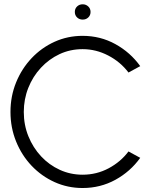

<svg xmlns="http://www.w3.org/2000/svg" viewBox="-20 -884 739 916"><path d="M374 13Q303 13 240.5 -15.2Q178 -43.5 130.8 -93.2Q83.5 -143 56.8 -209Q30 -275 30 -350Q30 -425 56.8 -490.8Q83.5 -556.5 130.8 -606.5Q178 -656.5 240.5 -684.8Q303 -713 374 -713Q459 -713 530.5 -673.5Q602 -634 649 -568.5L593 -538Q554.5 -589 496.2 -619.2Q438 -649.5 374 -649.5Q315 -649.5 264.2 -625.8Q213.5 -602 175 -560.5Q136.5 -519 115 -464.8Q93.5 -410.5 93.5 -350Q93.5 -288 115.5 -233.8Q137.5 -179.5 176 -138.2Q214.5 -97 265.2 -73.8Q316 -50.5 374 -50.5Q441 -50.5 498.5 -81.2Q556 -112 593 -161.5L649 -131Q602 -65.5 530.5 -26.2Q459 13 374 13ZM374.5 -790.5Q358.5 -790.5 347.8 -800.8Q337 -811 337 -827Q337 -843 347.8 -853.2Q358.5 -863.5 374.5 -863.5Q390 -863.5 401 -853.2Q412 -843 412 -827Q412 -811 401.2 -800.8Q390.5 -790.5 374.5 -790.5Z"/></svg>

Font: Urbanist Light
Style: Regular
Weight: 300
Designer: Corey Hu
Foundry: Corey Hu
Version: Version 1.330; ttfautohint (v1.8.4.7-5d5b)